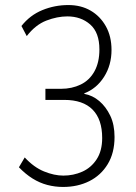

<svg xmlns="http://www.w3.org/2000/svg" viewBox="-20 -733 538 761"><path d="M230 8Q198 8 167.5 0Q137 -8 109 -25.5Q81 -43 55 -70L78 -109Q114 -70 154.5 -53.5Q195 -37 231 -37Q271 -37 306 -52.5Q341 -68 363 -101.5Q385 -135 385 -186Q385 -260 347 -298.5Q309 -337 235 -337H160V-381H222Q265 -381 300 -398Q335 -415 354.5 -450.5Q374 -486 374 -537Q374 -604 337.5 -636Q301 -668 247 -668Q207 -668 164 -651.5Q121 -635 86 -590L65 -630Q99 -673 148 -693Q197 -713 251 -713Q301 -713 339 -691Q377 -669 399.5 -629Q422 -589 422 -535Q422 -475 392.5 -428.5Q363 -382 314 -363V-361Q347 -355 373.5 -332.5Q400 -310 417 -274.5Q434 -239 434 -190Q434 -127 407 -82.5Q380 -38 334 -15Q288 8 230 8Z"/></svg>

Font: Nunito Sans 7pt Condensed ExtraLight
Style: Regular
Weight: 250
Width: 3
Designer: Vernon Adams
Foundry: Vernon Adams
Version: Version 3.101;gftools[0.9.27]